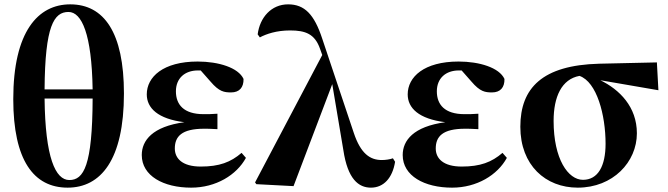

<svg xmlns="http://www.w3.org/2000/svg" viewBox="-20 -846 3071 883"><path d="M291 17C443 17 550 -110 550 -416C550 -697 458 -826 303 -826C155 -826 41 -701 41 -390C41 -109 135 17 291 17ZM299 -18C235 -18 188 -121 185 -393H406C405 -84 365 -18 299 -18ZM185 -435C187 -727 228 -791 295 -791C356 -791 402 -689 406 -435Z M859 17C973 17 1068 -41 1111 -120L1091 -143C1041 -100 989 -80 903 -80C819 -80 784 -117 784 -163C784 -218 815 -254 919 -254C932 -254 946 -254 980 -252V-323C954 -321 937 -321 916 -321C825 -321 789 -365 789 -426C789 -486 830 -522 890 -522H903L948 -471C988 -424 1011 -421 1043 -421C1081 -421 1101 -444 1100 -483C1076 -535 985 -563 889 -563C730 -563 655 -492 655 -412C655 -349 706 -299 828 -284C681 -264 632 -200 632 -133C632 -37 732 17 859 17Z M1686 17C1744 17 1785 -27 1797 -102L1787 -118C1774 -113 1752 -110 1736 -110C1682 -110 1639 -139 1607 -235L1462 -668C1425 -781 1380 -826 1305 -826C1228 -826 1175 -766 1165 -688L1175 -674C1205 -690 1252 -706 1314 -706C1385 -706 1428 -690 1452 -621L1462 -593L1153 -7L1159 1L1330 10L1508 -459L1559 -156C1579 -22 1629 17 1686 17Z M2059 17C2173 17 2268 -41 2311 -120L2291 -143C2241 -100 2189 -80 2103 -80C2019 -80 1984 -117 1984 -163C1984 -218 2015 -254 2119 -254C2132 -254 2146 -254 2180 -252V-323C2154 -321 2137 -321 2116 -321C2025 -321 1989 -365 1989 -426C1989 -486 2030 -522 2090 -522H2103L2148 -471C2188 -424 2211 -421 2243 -421C2281 -421 2301 -444 2300 -483C2276 -535 2185 -563 2089 -563C1930 -563 1855 -492 1855 -412C1855 -349 1906 -299 2028 -284C1881 -264 1832 -200 1832 -133C1832 -37 1932 17 2059 17Z M2637 17C2799 17 2909 -101 2909 -233C2909 -355 2829 -434 2741 -477L3008 -431L3001 -559L2735 -553C2475 -546 2373 -442 2373 -263C2373 -86 2489 17 2637 17ZM2645 -497C2725 -469 2765 -317 2765 -185C2765 -82 2730 -19 2661 -19C2593 -19 2526 -114 2526 -290C2526 -401 2563 -482 2645 -497Z"/></svg>

Font: Noto Serif SC Black
Style: Regular
Weight: 900
Designer: Ryoko NISHIZUKA 西塚涼子 (kana & ideographs); Frank Grießhammer (Latin, Greek & Cyrillic); Wenlong ZHANG 张文龙 (bopomofo); San
Foundry: Adobe
Version: Version 2.001;hotconv 1.1.0;makeotfexe 2.6.0